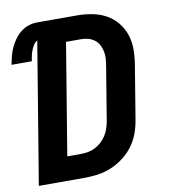

<svg xmlns="http://www.w3.org/2000/svg" viewBox="-86 -805 769 875"><g transform="rotate(-10 298.0 -367.5)"><path d="M23 0 131 -654Q120 -648 113 -636.5Q106 -625 101.5 -613Q97 -601 94.5 -589Q92 -577 90 -565H-4Q0 -585 5 -604.5Q10 -624 18.5 -642.5Q27 -661 39.5 -678.5Q52 -696 68.5 -709Q85 -722 104.5 -728.5Q124 -735 144 -735H328Q364 -735 398.5 -728.5Q433 -722 462.5 -706Q492 -690 513 -664.5Q534 -639 545 -607Q556 -575 556 -539.5Q556 -504 550 -468L509 -219Q504 -188 493 -158Q482 -128 462.5 -101.5Q443 -75 416 -54.5Q389 -34 359 -21.5Q329 -9 298 -4.5Q267 0 237 0ZM174 -110H236Q253 -110 270 -113Q287 -116 303 -124Q319 -132 332.5 -144.5Q346 -157 355.5 -172Q365 -187 370.5 -203.5Q376 -220 379 -237L420 -486Q423 -503 424 -520Q425 -537 421.5 -553Q418 -569 410.5 -583Q403 -597 390.5 -606.5Q378 -616 362 -620.5Q346 -625 329 -625H259Z"/></g></svg>

Font: Iosevka Extrabold Extended
Style: Italic
Weight: 800
Width: 7
Italic angle: -9°
Monospace: yes
Designer: Belleve Invis
Foundry: Belleve Invis
Version: Version 32.5.0; ttfautohint (v1.8.4)